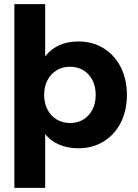

<svg xmlns="http://www.w3.org/2000/svg" viewBox="-20 -710 670 935"><path d="M50 205V-690H200V-435Q216 -457 240 -473.5Q264 -490 294.5 -499Q325 -508 361 -508Q431 -508 484.5 -475Q538 -442 568 -383Q598 -324 598 -248Q598 -171 568 -112.5Q538 -54 484.5 -21Q431 12 361 12Q308 12 266.5 -6.5Q225 -25 200 -57V205ZM321 -111Q358 -111 386.5 -128.5Q415 -146 430.5 -177Q446 -208 446 -248Q446 -288 430.5 -319Q415 -350 386.5 -367.5Q358 -385 321 -385Q284 -385 255.5 -367.5Q227 -350 211 -319Q195 -288 195 -248Q195 -208 211 -177Q227 -146 255.5 -128.5Q284 -111 321 -111Z"/></svg>

Font: DM Sans 36pt Black
Style: Regular
Weight: 900
Designer: Colophon Foundry, Jonny Pinhorn
Foundry: Colophon Foundry
Version: Version 4.004;gftools[0.9.30]